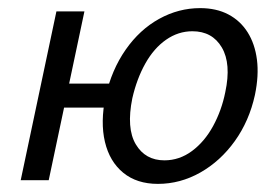

<svg xmlns="http://www.w3.org/2000/svg" viewBox="-20 -444 690 473"><path d="M31 0 119 -416H188L100 0ZM102 -179 115 -238H281L268 -179ZM369 9Q317 9 283.5 -18.5Q250 -46 238.5 -94.5Q227 -143 240 -206Q255 -272 289.5 -321.5Q324 -371 372 -397.5Q420 -424 473 -424Q513 -424 542.5 -408.5Q572 -393 590 -364.5Q608 -336 613 -297Q618 -258 608 -210Q594 -146 558.5 -96.5Q523 -47 473.5 -19Q424 9 369 9ZM385 -49Q422 -49 453 -72Q484 -95 505 -133.5Q526 -172 535 -217Q550 -287 526.5 -327Q503 -367 454 -367Q419 -367 389 -346Q359 -325 338 -287.5Q317 -250 306 -202Q291 -128 314.5 -88.5Q338 -49 385 -49Z"/></svg>

Font: Ysabeau Infant Medium
Style: Italic
Weight: 500
Italic angle: -12°
Designer: Christian Thalmann (Catharsis Fonts)
Version: Version 2.001;gftools[0.9.30]; featfreeze: ss01,ss02,lnum